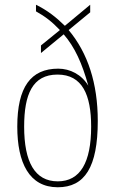

<svg xmlns="http://www.w3.org/2000/svg" viewBox="-20 -781 486 811"><path d="M224 10C338 10 393 -75 393 -270C393 -429 351 -557 270 -654L361 -729V-761L254 -672C216 -709 182 -736 132 -761V-733C170 -712 200 -689 233 -654L153 -589V-557L249 -636C296 -582 327 -513 353 -419C325 -466 276 -491 226 -491C110 -491 53 -413 53 -246C53 -94 103 10 224 10ZM224 -15C127 -15 82 -97 82 -246C82 -382 117 -466 223 -466C328 -466 365 -380 365 -246C365 -95 319 -15 224 -15Z"/></svg>

Font: Noto Serif Hebrew Condensed Thin
Style: Regular
Weight: 100
Width: 3
Designer: Monotype Design Team
Foundry: Monotype Imaging Inc.
Version: Version 2.004